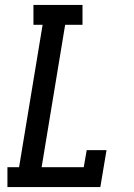

<svg xmlns="http://www.w3.org/2000/svg" viewBox="-20 -755 540 775"><path d="M10 0V-80H57L152 -655H115V-735H313V-655H243L148 -80H318L330 -149H410L385 0Z"/></svg>

Font: Iosevka Curly Slab MdObl
Style: Regular
Weight: 500
Italic angle: -9°
Monospace: yes
Designer: Belleve Invis
Foundry: Belleve Invis
Version: Version 11.0.0; ttfautohint (v1.8.3)